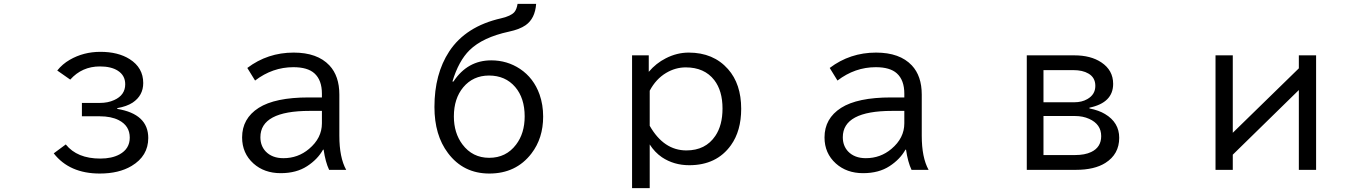

<svg xmlns="http://www.w3.org/2000/svg" viewBox="-20 -850 7040 989"><path d="M401.9 -319.8H493.7Q536.1 -319.8 567.9 -334.5Q625 -359.9 625 -416Q625 -461.4 586.9 -485.8Q552.7 -507.8 494.6 -507.8Q402.3 -507.8 341.8 -439.9L274.9 -486.8Q301.3 -520 339.4 -542Q410.2 -583 497.1 -583Q588.4 -583 647.9 -545.4Q717.8 -501 717.8 -422.4Q717.8 -357.9 663.1 -321.3Q633.3 -301.8 584 -293V-289.1Q743.7 -262.7 743.7 -139.2Q743.7 -46.4 657.7 4.9Q592.3 43.9 494.1 43.9Q337.9 43.9 256.8 -60.1L318.8 -106Q377.4 -33.2 496.6 -33.2Q556.2 -33.2 595.7 -54.7Q648.4 -83.5 648.4 -141.1Q648.4 -202.1 591.8 -231Q552.7 -251 493.7 -251H401.9Z M1638.2 -348.1V-367.2Q1638.2 -437.5 1599.6 -472.2Q1564.5 -503.9 1491.2 -503.9Q1383.8 -503.9 1293.9 -435.1L1253.9 -500Q1358.4 -579.1 1492.7 -579.1Q1614.7 -579.1 1676.8 -513.2Q1728 -458.5 1728 -362.8V-150.9Q1728 -38.6 1763.2 24.9H1675.3Q1656.2 -15.6 1647 -79.1H1644Q1616.2 -29.3 1562 5.9Q1506.8 42 1425.8 42Q1341.3 42 1285.6 -7.8Q1227.1 -60.5 1227.1 -142.1Q1227.1 -239.7 1312.5 -294.4Q1397 -348.1 1569.8 -348.1ZM1638.2 -278.8H1575.2Q1321.3 -278.8 1321.3 -143.1Q1321.3 -99.1 1348.6 -69.8Q1381.8 -35.2 1439.9 -35.2Q1515.1 -35.2 1571.8 -83Q1638.2 -138.7 1638.2 -214.8Z M2315.9 -430.2Q2388.2 -539.1 2510.3 -539.1Q2592.3 -539.1 2658.7 -495.1Q2729 -448.2 2759.3 -363.3Q2777.8 -310.5 2777.8 -249.5Q2777.8 -137.7 2717.3 -59.1Q2638.2 43.9 2500.5 43.9Q2366.7 43.9 2287.6 -61.5Q2217.8 -153.8 2217.8 -298.8Q2217.8 -468.8 2293.9 -585Q2378.9 -714.4 2562 -755.9Q2612.3 -767.6 2629.9 -788.1Q2641.6 -802.2 2646 -830.1H2741.7Q2736.3 -754.4 2687.5 -720.2Q2656.7 -698.7 2601.6 -687Q2466.3 -657.7 2398.9 -591.8Q2342.3 -536.1 2310.5 -430.2ZM2499 -460.9Q2417 -460.9 2366.2 -400.4Q2317.9 -342.3 2317.9 -250.5Q2317.9 -165 2361.8 -106.4Q2413.6 -37.1 2500 -37.1Q2586.9 -37.1 2638.2 -105Q2682.6 -163.1 2682.6 -250.5Q2682.6 -344.7 2633.8 -401.9Q2583 -460.9 2499 -460.9Z M3321.8 -564.9V-480Q3359.4 -524.4 3409.7 -549.8Q3466.8 -579.1 3527.8 -579.1Q3654.8 -579.1 3730 -494.1Q3797.9 -417.5 3797.9 -289.6Q3797.9 -175.8 3745.1 -102.1Q3671.4 1 3530.3 1Q3451.2 1 3389.6 -40Q3352.1 -65.9 3326.7 -106V119.1H3235.8V-564.9ZM3326.7 -202.1Q3398.9 -75.2 3515.6 -75.2Q3614.3 -75.2 3664.6 -149.9Q3701.7 -204.6 3701.7 -291Q3701.7 -382.3 3659.2 -437.5Q3608.4 -502.9 3512.2 -502.9Q3459.5 -502.9 3411.6 -474.6Q3358.9 -443.4 3326.7 -382.8Z M4638.2 -348.1V-367.2Q4638.2 -437.5 4599.6 -472.2Q4564.5 -503.9 4491.2 -503.9Q4383.8 -503.9 4293.9 -435.1L4253.9 -500Q4358.4 -579.1 4492.7 -579.1Q4614.7 -579.1 4676.8 -513.2Q4728 -458.5 4728 -362.8V-150.9Q4728 -38.6 4763.2 24.9H4675.3Q4656.2 -15.6 4647 -79.1H4644Q4616.2 -29.3 4562 5.9Q4506.8 42 4425.8 42Q4341.3 42 4285.6 -7.8Q4227.1 -60.5 4227.1 -142.1Q4227.1 -239.7 4312.5 -294.4Q4397 -348.1 4569.8 -348.1ZM4638.2 -278.8H4575.2Q4321.3 -278.8 4321.3 -143.1Q4321.3 -99.1 4348.6 -69.8Q4381.8 -35.2 4439.9 -35.2Q4515.1 -35.2 4571.8 -83Q4638.2 -138.7 4638.2 -214.8Z M5269 -564.9H5514.2Q5598.6 -564.9 5652.8 -528.8Q5713.9 -488.3 5713.9 -418Q5713.9 -320.8 5591.8 -295.4V-291.5Q5640.6 -281.7 5671.9 -262.7Q5745.1 -219.2 5745.1 -140.1Q5745.1 -55.7 5673.8 -10.7Q5617.2 24.9 5522 24.9H5269ZM5355 -488.8V-323.2H5513.2Q5552.7 -323.2 5580.6 -339.4Q5622.1 -362.8 5622.1 -407.7Q5622.1 -450.7 5586.4 -471.2Q5556.6 -488.8 5508.8 -488.8ZM5355 -252.4V-51.3H5517.1Q5567.9 -51.3 5600.6 -66.9Q5652.3 -91.3 5652.3 -148.9Q5652.3 -210 5590.3 -237.8Q5558.1 -252.4 5517.1 -252.4Z M6241.2 -564.9H6330.1V-166L6670.4 -498V-564.9H6759.3V24.9H6670.4V-386.2L6330.1 -53.2V24.9H6241.2Z"/></svg>

Font: BIZ UDGothic
Style: Regular
Weight: 400
Monospace: yes
Designer: TypeBank Co., Ltd.
Foundry: Morisawa Inc.
Version: Version 1.05